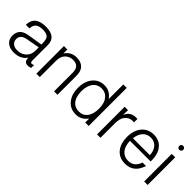

<svg xmlns="http://www.w3.org/2000/svg" viewBox="124 -1628 2554 2554"><g transform="rotate(45 1401.0 -351.0)"><path d="M139 -361H71Q75 -533 278 -533Q469 -533 469 -377V-86Q469 -48 494 -48Q504 -48 527 -61V-5Q496 6 475 6Q405 6 405 -65V-77Q345 14 217 14Q132 14 86 -31Q46 -70 46 -135Q46 -206 93 -247Q129 -278 209 -290L402 -321Q403 -328 403 -335Q403 -419 376.5 -447.5Q350 -476 275 -476Q207 -476 174.5 -448.5Q142 -421 139 -361ZM405 -270 220 -236Q114 -218 114 -137Q114 -92 145 -65.5Q176 -39 228 -39Q328 -39 379 -114Q405 -152 405 -210Z M630 -519H694V-445Q754 -533 856 -533Q946 -533 992 -479Q1027 -438 1027 -354V0H963V-340Q963 -412 938 -440Q908 -476 848 -476Q781 -476 736 -430Q694 -388 694 -305V0H630Z M1614 -716V0H1549V-75Q1485 14 1382 14Q1272 14 1209 -71Q1154 -145 1154 -260Q1154 -390 1225 -467Q1287 -533 1382 -533Q1485 -533 1549 -442V-716ZM1384 -476Q1302 -476 1257 -410Q1218 -353 1218 -259Q1218 -151 1268 -93Q1312 -43 1384 -43Q1462 -43 1505.5 -100.5Q1549 -158 1549 -260Q1549 -367 1499 -425Q1456 -476 1384 -476Z M1772 -519H1836L1833 -426Q1872 -526 1981 -526Q1989 -526 2007 -525L2006 -459Q1991 -462 1985 -462Q1910 -461 1869 -404Q1836 -358 1836 -273V0H1772Z M2530 -249H2142Q2145 -145 2196 -91Q2240 -43 2312 -43Q2425 -43 2465 -163H2530Q2475 14 2310 14Q2195 14 2132 -68Q2077 -141 2077 -257Q2077 -390 2149 -467Q2212 -533 2309 -533Q2418 -533 2478 -454Q2531 -385 2531 -273Q2531 -266 2530 -249ZM2464 -301Q2460 -383 2419 -429.5Q2378 -476 2310 -476Q2242 -476 2199 -430.5Q2156 -385 2145 -301Z M2723 -519V0H2658V-519ZM2691 -703Q2706 -703 2717 -692Q2728 -681 2728 -665Q2728 -650 2717 -638.5Q2706 -627 2691 -627Q2675 -627 2664 -638.5Q2653 -650 2653 -665Q2653 -681 2664 -692Q2675 -703 2691 -703Z"/></g></svg>

Font: Almarai Light
Style: Regular
Weight: 300
Designer: Boutros International 2019
Foundry: Created by Boutros International 2019
Version: Version 1.10